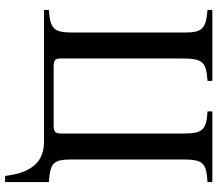

<svg xmlns="http://www.w3.org/2000/svg" viewBox="-70 -632 855 755"><g transform="rotate(90 357.5 -254.5)"><path d="M696 153V-19C619 -25 607 -36 607 -114V-540C607 -626 618 -638 696 -643V-662H418V-643C492 -639 505 -622 505 -549V-69C505 -42 498 -38 470 -38H245C217 -38 210 -42 210 -68V-538C210 -622 220 -638 298 -643V-662H19V-643C94 -637 108 -622 108 -551V-114C108 -37 93 -25 19 -19V0H536C592 0 639 22 662 101C666 115 671 145 672 153Z"/></g></svg>

Font: XITS Math
Style: Regular
Weight: 400
Designer: MicroPress Inc., with final additions and corrections provided by Coen Hoffman, Elsevier (retired)
Version: Version 1.108